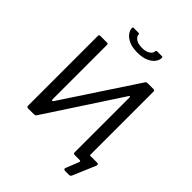

<svg xmlns="http://www.w3.org/2000/svg" viewBox="-294 -1108 1392 1392"><g transform="rotate(45 402.0 -411.5)"><path d="M629 131Q619 131 615 126Q611 121 615 112L655 11Q657 6 654 3Q651 0 645 0H609L669 -86Q669 -76 679 -76H748Q757 -76 760.5 -71Q764 -66 761 -57L689 113Q685 123 680.5 127Q676 131 667 131ZM185 -742Q196 -742 196 -730V-171Q196 -165 201 -163Q206 -161 211 -169L582 -732Q587 -739 590.5 -740.5Q594 -742 602 -742H661Q674 -742 674 -728V-13Q674 0 660 0H595Q581 0 581 -13V-577Q581 -583 577.5 -584Q574 -585 569 -578L196 -8Q191 -2 186 -1Q181 0 175 0H116Q111 0 107 -3Q103 -6 103 -12V-730Q103 -742 114 -742ZM391 -846Q339 -846 305.5 -861Q272 -876 255 -898.5Q238 -921 237 -944Q237 -949 239 -951.5Q241 -954 244 -954H291Q298 -954 302 -952Q306 -950 305 -945Q305 -926 327 -910Q349 -894 391 -894ZM391 -846V-894Q432 -894 454 -910Q476 -926 476 -945Q476 -950 479.5 -952Q483 -954 490 -954H537Q540 -954 542 -951.5Q544 -949 544 -944Q544 -921 527 -898.5Q510 -876 476 -861Q442 -846 391 -846Z"/></g></svg>

Font: Libre Franklin
Style: Regular
Weight: 400
Designer: Pablo Impallari, Rodrigo Fuenzalida, Nhung Nguyen
Foundry: Impallari Type
Version: Version 3.000